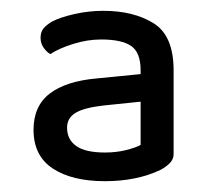

<svg xmlns="http://www.w3.org/2000/svg" viewBox="-20 -640 392 355"><path d="M174 -358Q195 -358 213 -362.5Q231 -367 240 -372V-452L172 -445Q136 -441 120 -431.5Q104 -422 104 -404Q104 -382 121 -370Q138 -358 174 -358ZM171 -620Q227 -620 264 -597Q301 -574 301 -510V-355Q301 -346 294.5 -339Q288 -332 277 -326Q233 -305 174 -305Q113 -305 77.5 -328.5Q42 -352 42 -400Q42 -444 72 -467Q102 -490 159 -495L240 -503V-510Q240 -543 222.5 -555Q205 -567 167 -567Q142 -567 116 -559Q90 -551 73 -540Q66 -544 60.5 -552Q55 -560 55 -570Q55 -581 60.5 -587.5Q66 -594 76 -600Q91 -608 117.5 -614Q144 -620 171 -620Z"/></svg>

Font: Baloo Bhaina 2
Style: Regular
Weight: 400
Designer: Yesha Goshar, Manish Minz, Shuchita Grover and Ek Type
Foundry: Ek Type
Version: Version 1.700